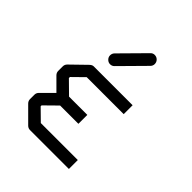

<svg xmlns="http://www.w3.org/2000/svg" viewBox="-187 -846 914 914"><g transform="rotate(45 270.0 -388.5)"><path d="M424 -52H162Q150 -52 141 -61L67 -135Q58 -144 58 -156V-186Q58 -198 67 -207L126 -266L67 -325Q58 -334 58 -346V-377Q58 -389 67 -398L141 -470Q152 -481 162 -481H424V-421H175L118 -365V-358L181 -296H304V-236H181L118 -174V-168L175 -112H424ZM180 -573Q180 -586 189 -595L308.5 -716Q317 -725 329 -725Q342 -725 351 -716Q360 -707 360 -694Q360 -682 351 -673L231.5 -552Q223 -543 210 -543Q198 -543 189 -552Q180 -561 180 -573Z"/></g></svg>

Font: 3270 Nerd Font Mono
Style: Regular
Weight: 400
Monospace: yes
Version: Version 3.0.1;Nerd Fonts 3.0.0